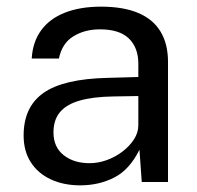

<svg xmlns="http://www.w3.org/2000/svg" viewBox="-20 -547 593 577"><path d="M221.3 10Q171.2 10 132.8 -7.9Q94.3 -25.7 72.7 -59.2Q51 -92.6 51 -139.9Q51 -225.9 110.9 -267.9Q170.8 -310 303.6 -313L395.7 -315.6V-356Q395.7 -403.6 367.2 -431.4Q338.7 -459.1 279 -458.8Q234.4 -458.6 200.6 -437.9Q166.7 -417.3 157 -371.1H75.3Q78.3 -421.3 103.8 -456.1Q129.2 -490.9 175 -508.9Q220.9 -527 283.4 -527Q350.8 -527 395.5 -508Q440.3 -489 462.6 -451.9Q484.9 -414.8 484.9 -360.8V0H406L399.1 -97.1Q369.2 -36.7 323.1 -13.4Q277 10 221.3 10ZM249.2 -56.6Q275.3 -56.6 301.2 -66Q327 -75.4 348.3 -91.7Q369.6 -108 382.6 -128.2Q395.6 -148.4 395.7 -169.8V-258.4L319.1 -257.1Q259.7 -256.1 220.1 -244.9Q180.5 -233.8 160.6 -210.4Q140.7 -187 140.7 -148.8Q140.7 -105.3 171.1 -80.9Q201.5 -56.6 249.2 -56.6Z"/></svg>

Font: Public Sans Thin
Style: Regular
Weight: 100
Designer: The Public Sans project authors (U.S. Web Design System). Libre Franklin designed by Pablo Impallari and Rodrigo Fuenzal
Version: Version 1.008